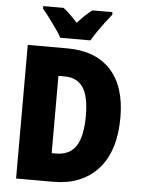

<svg xmlns="http://www.w3.org/2000/svg" viewBox="-61 -1025 753 1022"><g transform="rotate(5 315.5 -514.5)"><path d="M589 -423Q589 -243 502 -147Q415 -51 263 -51H64V-765H276Q426 -765 507.5 -677Q589 -589 589 -423ZM405 -416Q405 -521 372.5 -568Q340 -615 274 -615H241V-202H263Q337 -202 371 -254Q405 -306 405 -416ZM233 -818Q223 -837 203.5 -865Q184 -893 163.5 -920Q143 -947 128 -964V-978H237Q255 -964 273 -946.5Q291 -929 313 -905Q335 -929 354 -947Q373 -965 391 -978H498V-964Q483 -946 463 -919.5Q443 -893 424.5 -866Q406 -839 394 -818Z"/></g></svg>

Font: Noto Sans Tamil UI Condensed Black
Style: Regular
Weight: 900
Width: 3
Designer: Jelle Bosma - Monotype Design Team
Foundry: Monotype Imaging Inc.
Version: Version 2.004; ttfautohint (v1.8.4.7-5d5b)